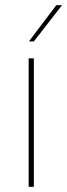

<svg xmlns="http://www.w3.org/2000/svg" viewBox="-20 -717 258 737"><path d="M90 -493H110V0H90ZM196 -697H218L110 -558H91Z"/></svg>

Font: Hanken Grotesk Thin
Style: Regular
Weight: 100
Designer: Alfredo Marco Pradil
Foundry: Hanken Design Co.
Version: Version 3.014